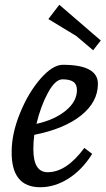

<svg xmlns="http://www.w3.org/2000/svg" viewBox="-20 -775 443 806"><path d="M244 -503Q391 -503 391 -423Q391 -347 320.5 -290.5Q250 -234 124 -209Q120 -181 120 -149Q120 -52 180 -52Q259 -52 334 -154L367 -129Q325 -62 267.5 -25.5Q210 11 149 11Q27 11 29 -139Q29 -214 64 -300Q99 -386 150 -444.5Q201 -503 244 -503ZM133 -255Q209 -272 256 -310.5Q303 -349 303 -397Q303 -421 288 -431.5Q273 -442 242.5 -442Q212 -442 181.5 -386Q151 -330 133 -255ZM403 -605 371 -564 300 -624 183 -695 229 -755Z"/></svg>

Font: Andada
Style: Italic
Weight: 400
Italic angle: -8.29999°
Designer: Carolina Giovagnoli
Foundry: Carolina Giovagnoli
Version: Version 1.003